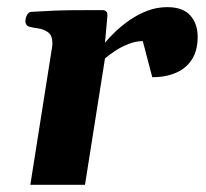

<svg xmlns="http://www.w3.org/2000/svg" viewBox="-20 -515 574 535"><path d="M272.5 -396Q283.7 -409.7 301.3 -426.5Q318.8 -443.4 341.3 -459Q363.8 -474.6 390.4 -484.9Q417 -495.1 445.8 -495.1Q489.7 -495.1 510.3 -471.9Q530.8 -448.7 530.8 -412.6Q530.8 -374.5 514.9 -349.6Q499 -324.7 470.5 -312.3Q441.9 -299.8 404.3 -299.8L377.9 -400.4Q358.4 -400.4 338.4 -392.6Q318.4 -384.8 301.3 -373.5Q284.2 -362.3 272.5 -352.1L216.8 0H64.5L124.5 -379.9Q126 -388.2 126 -394Q126 -416.5 114 -425Q102.1 -433.6 86.4 -435.8Q70.8 -438 60.1 -440.9Q50.8 -445.3 50.8 -455.6Q50.8 -465.3 55.4 -473.4Q60.1 -481.4 65.9 -481.9Q134.3 -486.3 186 -486.6Q237.8 -486.8 267.1 -486.8Q271 -486.8 275.1 -483.9Q279.3 -481 279.3 -472.2Q279.3 -472.2 277.8 -453.9Q276.4 -435.5 272.5 -396Z"/></svg>

Font: Gelasio
Style: Italic
Weight: 400
Italic angle: -8.5°
Designer: Eben Sorkin
Foundry: Eben Sorkin
Version: Version 1.008